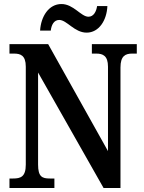

<svg xmlns="http://www.w3.org/2000/svg" viewBox="-20 -933 715 953"><path d="M410 -771C471 -771 510 -832 513 -903H462C458 -876 445 -850 419 -850C382 -850 345 -913 285 -913C222 -913 183 -851 179 -781H232C235 -808 247 -834 274 -834C312 -834 349 -771 410 -771ZM27 0H250V-47H227C190 -47 169 -55 169 -116V-573L494 0H578V-598C578 -655 602 -667 636 -667H659V-714H436V-667H458C491 -667 516 -656 516 -602V-183L219 -714H27V-667H49C81 -667 108 -659 108 -602V-116C108 -55 82 -47 45 -47H27Z"/></svg>

Font: Noto Serif Sinhala Condensed SemiBold
Style: Regular
Weight: 600
Width: 3
Designer: Jelle Bosma - Monotype Design Team
Foundry: Monotype Imaging Inc.
Version: Version 2.007